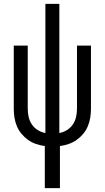

<svg xmlns="http://www.w3.org/2000/svg" viewBox="-20 -755 540 990"><path d="M211 215V-2Q188 -5 166 -12.5Q144 -20 125 -33.5Q106 -47 91 -65Q76 -83 67 -104.5Q58 -126 54.5 -149Q51 -172 51 -195V-520H123V-195Q123 -174 127.5 -153Q132 -132 144 -114Q156 -96 174.5 -84.5Q193 -73 214 -69V-735H286V-69Q307 -73 325.5 -84.5Q344 -96 356 -114Q368 -132 372.5 -153Q377 -174 377 -195V-520H449V-195Q449 -172 445.5 -149Q442 -126 433 -104.5Q424 -83 409 -65Q394 -47 375 -33.5Q356 -20 334 -12.5Q312 -5 289 -2V215Z"/></svg>

Font: Iosevka Fixed
Style: Regular
Weight: 400
Monospace: yes
Designer: Belleve Invis
Foundry: Belleve Invis
Version: Version 33.2.4